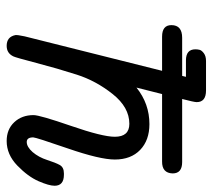

<svg xmlns="http://www.w3.org/2000/svg" viewBox="-52 -600 656 593"><g transform="rotate(90 276.5 -303.0)"><path d="M57.1 -503.9Q57.1 -537.1 96.2 -537.1H213.9L216.8 -548.8H166Q131.8 -548.8 131.8 -578.1Q131.8 -584 133.3 -590.6Q134.8 -597.2 143.8 -604Q152.8 -610.8 168 -610.8H258.8Q294.9 -610.8 294.9 -582Q294.9 -574.2 285.2 -537.1H480Q515.1 -537.1 515.1 -507.8Q514.2 -474.6 478 -475.1H270L250 -396Q299.8 -436 362.8 -436Q412.6 -436 442.4 -407.5Q472.2 -378.9 472.2 -329.1Q472.2 -283.2 438 -184.1Q403.8 -85 403.8 -77.1Q403.8 -57.1 418 -57.1Q433.1 -57.1 449.2 -75.2Q465.3 -94.2 473.6 -120.1Q481.9 -146 489 -158.9Q496.1 -171.9 515.1 -171.9H519Q553.2 -171.9 553.2 -143.1Q553.2 -126 539.1 -93.5Q524.9 -61 491 -28.1Q457 4.9 415 4.9Q378.9 4.9 356.9 -18.6Q335 -42 335 -78.1Q335 -97.2 368.4 -194.1Q401.9 -291 401.9 -329.1Q401.9 -374 361.8 -374Q311 -374 270 -322.5Q229 -271 210 -211.4Q190.9 -151.9 174.1 -87.4Q157.2 -22.9 153.8 -16.1Q144 4.9 121.1 4.9Q93.3 4.9 87.9 -22Q86.9 -27.8 91.8 -50.8L198.2 -475.1H92.8Q57.1 -475.1 57.1 -503.9Z"/></g></svg>

Font: CMU Typewriter Text
Style: Italic
Weight: 500
Italic angle: -14.04°
Version: Version 0.7.0